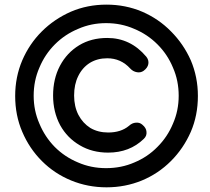

<svg xmlns="http://www.w3.org/2000/svg" viewBox="-20 -801 899 821"><path d="M442.4 -148.4Q374 -148.4 321.3 -179.7Q267.6 -210.9 237.3 -265.6Q207 -322.3 207 -392.6Q207 -463.9 236.3 -519.5Q265.6 -575.2 318.4 -607.4Q370.1 -638.7 438.5 -638.7Q538.1 -638.7 605.5 -558.6Q617.2 -543.9 614.3 -527.3Q611.3 -510.7 593.8 -498Q581.1 -489.3 565.4 -492.2Q548.8 -495.1 537.1 -507.8Q497.1 -551.8 438.5 -551.8Q396.5 -551.8 364.3 -532.2Q332 -511.7 314.5 -475.6Q296.9 -440.4 296.9 -392.6Q296.9 -345.7 315.4 -309.6Q334 -274.4 366.2 -253.9Q399.4 -234.4 442.4 -234.4Q497.1 -234.4 531.2 -262.7Q544.9 -275.4 560.5 -276.4Q577.1 -278.3 588.9 -267.6Q605.5 -253.9 606.4 -237.3Q608.4 -219.7 594.7 -207Q534.2 -148.4 442.4 -148.4ZM435.5 0Q355.5 0 284.2 -29.3Q212.9 -58.6 159.2 -112.3Q105.5 -166 75.2 -237.3Q44.9 -307.6 44.9 -390.6Q44.9 -471.7 75.2 -543Q105.5 -613.3 158.2 -666Q211.9 -719.7 283.2 -751Q353.5 -781.2 435.5 -781.2Q516.6 -781.2 587.9 -751Q658.2 -720.7 710.9 -667Q764.6 -613.3 795.9 -543Q826.2 -471.7 826.2 -390.6Q826.2 -307.6 795.9 -237.3Q764.6 -166 710.9 -112.3Q657.2 -58.6 586.9 -29.3Q515.6 0 435.5 0ZM433.6 -82Q499 -82 554.7 -106.4Q611.3 -129.9 653.3 -172.9Q696.3 -215.8 719.7 -272.5Q744.1 -328.1 744.1 -391.6Q744.1 -456.1 719.7 -511.7Q696.3 -568.4 653.3 -611.3Q610.4 -654.3 553.7 -677.7Q498 -702.1 433.6 -702.1Q370.1 -702.1 314.5 -677.7Q257.8 -654.3 214.8 -611.3Q171.9 -568.4 148.4 -511.7Q124 -456.1 124 -391.6Q124 -328.1 148.4 -272.5Q171.9 -215.8 213.9 -172.9Q256.8 -129.9 313.5 -106.4Q369.1 -82 433.6 -82Z"/></svg>

Font: Abed
Style: Bold
Weight: 700
Designer: Johan Aakerlund
Version: Version 3.105